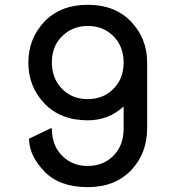

<svg xmlns="http://www.w3.org/2000/svg" viewBox="-20 -767 728 797"><path d="M100.6 -191.4 190.4 -234.4H195.3Q195.3 -169.4 230.5 -128.4Q274.4 -78.1 343.8 -78.1Q414.6 -78.1 458 -128.4Q493.2 -168.9 493.2 -234.4V-325.2Q431.6 -267.6 344.2 -267.6Q230.5 -267.6 163.6 -338.4Q97.7 -408.2 97.7 -506.8Q97.7 -606.4 163.6 -676.3Q230.5 -747.1 344.2 -747.1Q458 -747.1 524.9 -676.3Q590.8 -606.4 590.8 -507.8V-234.4Q590.8 -130.9 524.9 -61Q458 9.8 344.2 9.8Q226.6 9.8 163.6 -55.9Q100.6 -121.6 100.6 -191.4ZM344.2 -355.5Q414.1 -355.5 458 -405.8Q493.2 -446.3 493.2 -507.8Q493.2 -567.9 458 -608.9Q415 -659.2 344.2 -659.2Q275.4 -659.2 230.5 -608.9Q195.3 -569.3 195.3 -507.8Q195.3 -446.8 230.5 -405.8Q273.4 -355.5 344.2 -355.5Z"/></svg>

Font: Nova Round
Style: Book
Weight: 400
Version: Version 2.000